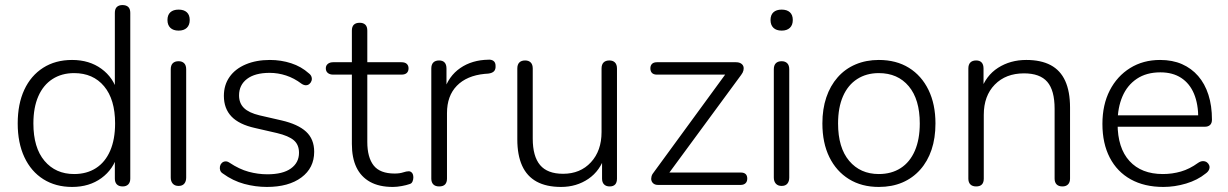

<svg xmlns="http://www.w3.org/2000/svg" viewBox="-20 -731 4855 759"><path d="M265 8Q200 8 151.5 -22.5Q103 -53 76.5 -109.5Q50 -166 50 -243Q50 -320 76 -376Q102 -432 150.5 -463Q199 -494 265 -494Q333 -494 381 -459Q429 -424 445 -365H434V-680Q434 -696 442 -703.5Q450 -711 464 -711Q479 -711 487 -703.5Q495 -696 495 -680V-25Q495 -10 487 -2Q479 6 465 6Q450 6 442 -2Q434 -10 434 -25V-128L445 -121Q429 -62 381 -27Q333 8 265 8ZM273 -43Q323 -43 359.5 -66.5Q396 -90 415.5 -135Q435 -180 435 -243Q435 -338 391.5 -390Q348 -442 273 -442Q224 -442 187.5 -418.5Q151 -395 131.5 -350.5Q112 -306 112 -243Q112 -147 156 -95Q200 -43 273 -43Z M686 4Q671 4 663 -5Q655 -14 655 -29V-457Q655 -473 663 -481Q671 -489 686 -489Q700 -489 708 -481Q716 -473 716 -457V-29Q716 -14 708.5 -5Q701 4 686 4ZM686 -610Q665 -610 653.5 -621Q642 -632 642 -652Q642 -672 653.5 -682.5Q665 -693 686 -693Q707 -693 718.5 -682.5Q730 -672 730 -652Q730 -632 718.5 -621Q707 -610 686 -610Z M1035 8Q990 8 945.5 -4Q901 -16 861 -45Q853 -50 850.5 -57.5Q848 -65 849.5 -73Q851 -81 856.5 -86.5Q862 -92 870 -93Q878 -94 887 -88Q926 -62 963 -52Q1000 -42 1037 -42Q1098 -42 1130 -65Q1162 -88 1162 -127Q1162 -159 1141.5 -176.5Q1121 -194 1075 -205L988 -225Q925 -239 895 -270.5Q865 -302 865 -352Q865 -395 887.5 -427Q910 -459 951.5 -476.5Q993 -494 1047 -494Q1091 -494 1131 -481Q1171 -468 1201 -441Q1209 -435 1211.5 -427Q1214 -419 1211.5 -411.5Q1209 -404 1203 -399Q1197 -394 1189 -394Q1181 -394 1172 -400Q1143 -422 1111 -432.5Q1079 -443 1046 -443Q988 -443 956.5 -419Q925 -395 925 -354Q925 -323 944.5 -304Q964 -285 1006 -275L1093 -255Q1158 -240 1190 -210.5Q1222 -181 1222 -131Q1222 -67 1171.5 -29.5Q1121 8 1035 8Z M1533 8Q1479 8 1443 -12Q1407 -32 1389 -69.5Q1371 -107 1371 -162V-436H1297Q1284 -436 1276 -442.5Q1268 -449 1268 -461Q1268 -472 1276 -478.5Q1284 -485 1297 -485H1371V-610Q1371 -626 1379 -633.5Q1387 -641 1402 -641Q1416 -641 1424 -633.5Q1432 -626 1432 -610V-485H1567Q1581 -485 1588 -478.5Q1595 -472 1595 -461Q1595 -449 1588 -442.5Q1581 -436 1567 -436H1432V-170Q1432 -109 1457 -77Q1482 -45 1540 -45Q1560 -45 1573.5 -49.5Q1587 -54 1596 -54Q1603 -54 1608.5 -48Q1614 -42 1614 -29Q1614 -21 1610.5 -13Q1607 -5 1598 -3Q1587 1 1568 4.5Q1549 8 1533 8Z M1716 6Q1701 6 1693 -2Q1685 -10 1685 -25V-460Q1685 -476 1693 -484Q1701 -492 1716 -492Q1730 -492 1737.5 -484Q1745 -476 1745 -460V-371H1735Q1753 -430 1799.5 -462Q1846 -494 1911 -495Q1923 -496 1931 -490Q1939 -484 1939 -471Q1940 -457 1933 -449.5Q1926 -442 1910 -440L1896 -439Q1825 -432 1786 -392Q1747 -352 1747 -284V-25Q1747 -10 1739.5 -2Q1732 6 1716 6Z M2198 8Q2140 8 2101.5 -13Q2063 -34 2044 -76Q2025 -118 2025 -180V-460Q2025 -476 2033 -484Q2041 -492 2056 -492Q2070 -492 2078 -484Q2086 -476 2086 -460V-183Q2086 -113 2115 -78.5Q2144 -44 2206 -44Q2274 -44 2316 -89.5Q2358 -135 2358 -209V-460Q2358 -476 2366 -484Q2374 -492 2389 -492Q2403 -492 2411 -484Q2419 -476 2419 -460V-25Q2419 6 2390 6Q2376 6 2368 -2Q2360 -10 2360 -25V-124L2372 -117Q2353 -56 2306 -24Q2259 8 2198 8Z M2581 0Q2571 0 2564.5 -4.5Q2558 -9 2555.5 -16.5Q2553 -24 2555.5 -33.5Q2558 -43 2566 -52L2859 -453V-436H2577Q2564 -436 2557.5 -442.5Q2551 -449 2551 -461Q2551 -472 2557.5 -478.5Q2564 -485 2577 -485H2889Q2901 -485 2908.5 -480.5Q2916 -476 2918.5 -469Q2921 -462 2919 -453Q2917 -444 2910 -435L2613 -31V-49H2908Q2934 -49 2934 -25Q2934 -13 2927 -6.5Q2920 0 2908 0Z M3070 4Q3055 4 3047 -5Q3039 -14 3039 -29V-457Q3039 -473 3047 -481Q3055 -489 3070 -489Q3084 -489 3092 -481Q3100 -473 3100 -457V-29Q3100 -14 3092.5 -5Q3085 4 3070 4ZM3070 -610Q3049 -610 3037.5 -621Q3026 -632 3026 -652Q3026 -672 3037.5 -682.5Q3049 -693 3070 -693Q3091 -693 3102.5 -682.5Q3114 -672 3114 -652Q3114 -632 3102.5 -621Q3091 -610 3070 -610Z M3454 8Q3386 8 3336 -23Q3286 -54 3258.5 -110Q3231 -166 3231 -243Q3231 -300 3246.5 -346Q3262 -392 3291.5 -425.5Q3321 -459 3362.5 -476.5Q3404 -494 3454 -494Q3523 -494 3573 -463Q3623 -432 3650.5 -375.5Q3678 -319 3678 -243Q3678 -185 3662.5 -139Q3647 -93 3617.5 -60Q3588 -27 3547 -9.5Q3506 8 3454 8ZM3454 -43Q3504 -43 3540.5 -66.5Q3577 -90 3596.5 -135Q3616 -180 3616 -243Q3616 -338 3572.5 -390Q3529 -442 3454 -442Q3405 -442 3368.5 -418.5Q3332 -395 3312.5 -350.5Q3293 -306 3293 -243Q3293 -147 3337 -95Q3381 -43 3454 -43Z M3839 6Q3824 6 3816 -2Q3808 -10 3808 -25V-460Q3808 -476 3816 -484Q3824 -492 3839 -492Q3853 -492 3860.5 -484Q3868 -476 3868 -460V-366L3857 -372Q3877 -432 3925.5 -463Q3974 -494 4037 -494Q4095 -494 4133.5 -473.5Q4172 -453 4191 -411Q4210 -369 4210 -306V-25Q4210 -10 4202 -2Q4194 6 4180 6Q4165 6 4157 -2Q4149 -10 4149 -25V-301Q4149 -374 4120 -407.5Q4091 -441 4028 -441Q3956 -441 3912.5 -396.5Q3869 -352 3869 -277V-25Q3869 6 3839 6Z M4579 8Q4504 8 4450 -22Q4396 -52 4367 -108Q4338 -164 4338 -241Q4338 -317 4367 -373.5Q4396 -430 4447.5 -462Q4499 -494 4566 -494Q4615 -494 4652.5 -477.5Q4690 -461 4716.5 -430.5Q4743 -400 4757 -356.5Q4771 -313 4771 -258Q4771 -244 4763.5 -237Q4756 -230 4743 -230H4382V-275H4733L4717 -262Q4717 -320 4700 -360.5Q4683 -401 4649.5 -423Q4616 -445 4567 -445Q4512 -445 4474 -419.5Q4436 -394 4417 -349.5Q4398 -305 4398 -247V-242Q4398 -146 4445 -94.5Q4492 -43 4577 -43Q4614 -43 4648.5 -53Q4683 -63 4716 -87Q4726 -94 4735.5 -94Q4745 -94 4751.5 -89Q4758 -84 4760.5 -76.5Q4763 -69 4759.5 -60.5Q4756 -52 4746 -45Q4714 -19 4669 -5.5Q4624 8 4579 8Z"/></svg>

Font: Nunito ExtraLight Light
Style: Regular
Weight: 300
Version: Version 3.602